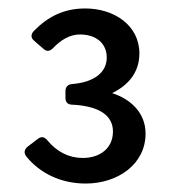

<svg xmlns="http://www.w3.org/2000/svg" viewBox="-20 -811 410 454"><path d="M42 -441.4C73.2 -402.3 123 -377 182.6 -377C258.8 -377 324.2 -422.9 324.2 -495.1C324.2 -544.9 288.1 -577.1 245.1 -590.8C283.2 -609.4 309.6 -639.6 309.6 -684.6C309.6 -751 250 -791 181.6 -791C130.9 -791 92.8 -771.5 59.6 -737.3C52.7 -729.5 52.7 -721.7 60.5 -714.8L83 -695.3C90.8 -688.5 97.7 -689.5 105.5 -697.3C124 -716.8 145.5 -729.5 168.9 -729.5C208 -729.5 232.4 -708 232.4 -674.8C232.4 -639.6 202.1 -616.2 150.4 -612.3C140.6 -611.3 134.8 -605.5 134.8 -595.7V-579.1C134.8 -569.3 140.6 -563.5 150.4 -563.5C212.9 -560.5 247.1 -539.1 247.1 -500C247.1 -460 215.8 -437.5 175.8 -437.5C142.6 -437.5 114.3 -452.1 91.8 -479.5C85 -487.3 78.1 -489.3 69.3 -482.4L44.9 -463.9C37.1 -457 36.1 -449.2 42 -441.4Z"/></svg>

Font: Ed Sans Neue Medium
Style: Regular
Weight: 500
Designer: Stephen Hutchings
Version: Version 1.004;PS 001.004;hotconv 1.0.88;makeotf.lib2.5.64775